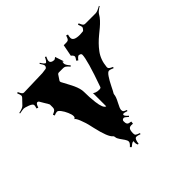

<svg xmlns="http://www.w3.org/2000/svg" viewBox="-262 -1143 1360 1360"><g transform="rotate(-45 418.0 -463.0)"><path d="M580.6 -882.8Q580.6 -850.1 643.6 -850.1L672.4 -852.1Q677.7 -852.1 680.7 -855L687.5 -862.8Q694.8 -871.1 694.8 -877.9Q694.8 -884.8 684.6 -910.2L694.8 -914.1Q704.6 -890.6 710.4 -884.8Q716.3 -878.9 726.6 -878.9H830.6Q847.7 -878.9 883.8 -899.9L886.7 -895Q851.6 -874 842.3 -856.7Q833 -839.4 815.7 -820.8Q798.3 -802.2 779.1 -786.1Q759.8 -770 738 -752.2Q716.3 -734.4 696.3 -714.1Q676.3 -693.8 659.2 -670.9Q622.6 -622.6 616.7 -555.2V-550.8Q616.7 -543.5 622.8 -537.8Q628.9 -532.2 649.4 -522.9L645.5 -514.2Q622.1 -524.9 609.9 -524.9Q597.7 -524.9 580.1 -499Q562.5 -473.1 543.9 -435.1Q525.4 -397 518.6 -387.2Q516.6 -382.3 516.6 -379.9Q515.6 -358.9 494.6 -320.1Q473.6 -281.2 473.6 -267.8Q473.6 -254.4 479.7 -249.5Q485.8 -244.6 503.4 -237.8L499.5 -230Q475.1 -237.8 470.2 -237.8Q465.3 -237.8 460.4 -232.9V-230Q460.4 -219.2 484.4 -199.2L478.5 -192.9Q455.1 -214.8 447.5 -214.8Q439.9 -214.8 434.8 -210.4Q429.7 -206.1 429.7 -200.2V-191.9Q429.7 -167.5 445.8 -162.6Q453.6 -160.2 466.8 -158.2L464.4 -139.2Q458.5 -140.1 447.8 -140.1Q437 -140.1 429.9 -135.3Q422.9 -130.4 419.9 -119.6Q416.5 -105 416.5 -90.3Q416.5 -75.7 422.9 -70.6Q429.2 -65.4 452.6 -57.1L449.7 -48.8Q427.2 -57.1 416.5 -57.1Q405.8 -57.1 399.7 -42.5Q393.6 -27.8 392.6 -11.2L384.8 -9.8Q378.4 -22.9 378.4 -32.5Q378.4 -42 380.4 -47.9L374.5 -48.8Q365.2 -48.8 340.8 -27.8L331.5 -37.1Q354.5 -57.6 354.5 -70.1Q354.5 -82.5 343.8 -97.9Q333 -113.3 321 -130.6Q309.1 -147.9 308.3 -159.7Q307.6 -171.4 301.8 -175.8Q273.4 -197.8 247.1 -314.5Q235.8 -366.2 231.7 -377.4Q227.5 -388.7 224.9 -396.5Q222.2 -404.3 220.7 -408.4Q219.2 -412.6 216.3 -420.2Q213.4 -427.7 210.9 -432.4Q208.5 -437 205.6 -442.4Q199.7 -452.6 193.4 -456.1Q205.6 -459 205.6 -474.9Q205.6 -490.7 194.3 -516.6Q183.1 -542.5 168.7 -561.3Q154.3 -580.1 143.6 -580.1Q132.8 -580.1 113.8 -571.8L108.4 -585Q131.3 -594.2 137.9 -601.8Q144.5 -609.4 144.5 -622.1V-649.9Q144.5 -651.9 142.6 -655.8L104.5 -720.2Q100.1 -726.1 93.3 -726.1Q80.6 -726.1 70.8 -693.8L57.6 -698.2Q63.5 -717.3 63.5 -725.1Q63.5 -739.7 33 -751Q2.4 -762.2 -7.1 -762.2Q-16.6 -762.2 -49.3 -755.9L-51.3 -762.2Q-10.7 -771 0.5 -783.2L39.6 -824.2Q46.4 -831.1 46.4 -838.9Q46.4 -846.7 36.6 -871.1L45.4 -875Q55.2 -854 61 -847.4Q66.9 -840.8 74.7 -840.8L263.7 -846.2L300.8 -851.1Q305.7 -852.1 310.1 -857.9Q314.5 -863.8 314.5 -872.1Q314.5 -880.4 296.4 -907.2L302.7 -911.1Q320.3 -881.8 331.5 -878.9Q342.8 -881.8 357.4 -914.1L366.7 -910.2Q355.5 -887.2 355.5 -876Q355.5 -854 388.7 -852.1Q391.6 -852.1 395.5 -854L408.7 -863.8L429.7 -800.8Q429.2 -800.3 427.5 -799.8Q425.8 -799.3 424.8 -798.8L421.4 -805.2L419.4 -786.1Q419.4 -772 444.8 -743.2L438.5 -736.8Q421.4 -756.3 412.8 -761.7Q404.3 -767.1 394.5 -767.1H348.6Q342.8 -767.1 337.4 -761.2L311.5 -722.2Q309.6 -718.3 309.6 -715.6Q309.6 -712.9 312.5 -707Q315.4 -701.2 333.5 -667.7Q351.6 -634.3 357.4 -621.1Q378.4 -575.2 378.4 -544.7Q378.4 -514.2 379.9 -490.7Q381.3 -467.3 384.8 -436.5Q393.6 -365.7 417.5 -359.9V-495.1Q419.4 -488.3 433.6 -483.2Q447.8 -478 464.8 -478Q481.9 -478 484.4 -485.8Q556.6 -687.5 556.6 -738.8Q556.6 -745.6 549.8 -749V-750Q539.1 -753.9 536.6 -753.9Q525.9 -753.9 507.8 -730L495.6 -738.8Q510.7 -759.3 510.7 -767.1Q510.7 -774.9 501.5 -784.2L493.7 -791L510.7 -878.9H536.6Q550.3 -878.9 557.1 -885.3Q564 -891.6 571.8 -916L585.4 -911.1Q580.6 -894.5 580.6 -882.8Z"/></g></svg>

Font: Eater Caps
Style: Regular
Weight: 400
Version: Version 001.002